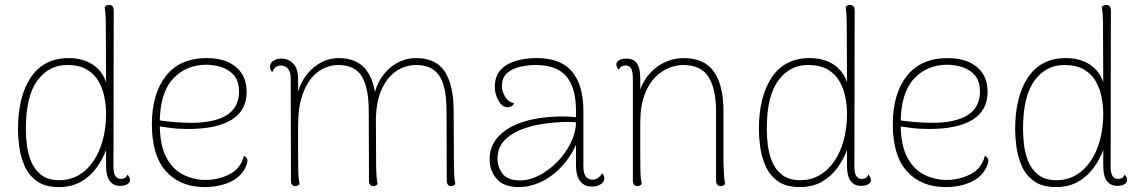

<svg xmlns="http://www.w3.org/2000/svg" viewBox="-20 -748 4635 780"><path d="M219 12Q162 12 128.5 -13Q95 -38 79 -76Q63 -114 58 -153.5Q53 -193 53 -222Q53 -356 105.5 -434Q158 -512 259 -512Q316 -512 355.5 -486.5Q395 -461 411 -414L410 -628Q410 -669 408.5 -690Q407 -711 405 -720Q408 -723 412 -725.5Q416 -728 423 -728Q432 -728 437 -722.5Q442 -717 442 -706L441 -71Q441 -43 449.5 -32Q458 -21 471 -21Q477 -21 485 -24Q493 -27 498 -39Q503 -33 505.5 -27.5Q508 -22 508 -17Q508 -6 497 0.5Q486 7 468 7Q440 7 425.5 -13Q411 -33 411 -73V-200L434 -229Q428 -185 412.5 -142.5Q397 -100 371 -65Q345 -30 307.5 -9Q270 12 219 12ZM221 -16Q264 -16 299 -36Q334 -56 359 -92.5Q384 -129 397.5 -178.5Q411 -228 411 -286Q411 -319 404 -354Q397 -389 380 -418.5Q363 -448 332 -466Q301 -484 253 -484Q178 -484 131.5 -420.5Q85 -357 85 -224Q85 -196 89 -160.5Q93 -125 106.5 -92Q120 -59 147.5 -37.5Q175 -16 221 -16Z M812 12Q712 12 654.5 -52Q597 -116 597 -243Q597 -367 654 -439.5Q711 -512 820 -512Q870 -512 906 -496Q942 -480 962 -449.5Q982 -419 982 -375Q982 -299 921 -261.5Q860 -224 745 -224Q702 -224 670.5 -228.5Q639 -233 611 -237V-262Q640 -256 682.5 -252.5Q725 -249 757 -249Q804 -249 840.5 -257Q877 -265 901.5 -280.5Q926 -296 938.5 -320Q951 -344 951 -375Q951 -418 931 -441.5Q911 -465 880.5 -475Q850 -485 818 -485Q735 -485 682 -427Q629 -369 629 -247Q629 -159 655.5 -109Q682 -59 725 -38Q768 -17 815 -17Q867 -17 912.5 -40Q958 -63 971 -115Q980 -111 984 -102Q988 -93 979 -72Q960 -29 914.5 -8.5Q869 12 812 12Z M1824 -87Q1824 -57 1825.5 -34.5Q1827 -12 1830 0Q1827 3 1823 5.5Q1819 8 1812 8Q1804 8 1799.5 2Q1795 -4 1795 -14L1794 -298Q1794 -360 1782 -401.5Q1770 -443 1742.5 -463.5Q1715 -484 1668 -484Q1645 -484 1618 -474Q1591 -464 1566.5 -439.5Q1542 -415 1525.5 -373Q1509 -331 1507 -267L1508 -87Q1508 -57 1509.5 -34.5Q1511 -12 1514 0Q1511 3 1507 5.5Q1503 8 1496 8Q1488 8 1483.5 2Q1479 -4 1479 -14L1478 -298Q1478 -391 1450 -437.5Q1422 -484 1352 -484Q1328 -484 1300 -472.5Q1272 -461 1247.5 -433.5Q1223 -406 1207 -358Q1191 -310 1191 -237Q1191 -170 1191 -127Q1191 -84 1191.5 -59.5Q1192 -35 1193.5 -22Q1195 -9 1197 0Q1194 3 1190 5.5Q1186 8 1179 8Q1171 8 1166.5 2Q1162 -4 1162 -14L1161 -429Q1161 -454 1150.5 -468Q1140 -482 1120 -482Q1109 -482 1100 -475Q1091 -468 1086 -455Q1077 -465 1077 -476Q1077 -493 1091.5 -501.5Q1106 -510 1121 -510Q1153 -510 1172 -489Q1191 -468 1191 -427V-330L1182 -339Q1196 -420 1245.5 -466Q1295 -512 1355 -512Q1429 -512 1466 -466Q1503 -420 1507 -335L1496 -338Q1503 -392 1528.5 -431Q1554 -470 1591 -491Q1628 -512 1671 -512Q1751 -512 1787 -457Q1823 -402 1823 -297Z M2387 10Q2352 10 2336 -13Q2320 -36 2320 -73V-206L2334 -194Q2311 -129 2271.5 -82.5Q2232 -36 2184 -12Q2136 12 2087 12Q2027 12 1998 -21Q1969 -54 1969 -102Q1969 -138 1986 -168Q2003 -198 2038 -221.5Q2073 -245 2126 -259Q2170 -270 2222 -273.5Q2274 -277 2320 -272V-298Q2320 -391 2281 -437.5Q2242 -484 2155 -484Q2126 -484 2094 -477Q2062 -470 2040.5 -451.5Q2019 -433 2019 -397Q2019 -378 2031.5 -356Q2044 -334 2069 -328Q2063 -318 2055 -315Q2047 -312 2042 -312Q2020 -312 2005 -339.5Q1990 -367 1990 -395Q1990 -454 2036.5 -483Q2083 -512 2161 -512Q2258 -512 2304 -457Q2350 -402 2350 -298V-71Q2350 -18 2388 -18Q2398 -18 2409 -25Q2420 -32 2426 -45Q2431 -39 2433 -34Q2435 -29 2435 -24Q2435 -8 2419.5 1Q2404 10 2387 10ZM2093 -15Q2131 -15 2170.5 -35.5Q2210 -56 2243.5 -90Q2277 -124 2298 -166Q2319 -208 2320 -251Q2293 -254 2257.5 -252Q2222 -250 2187.5 -245Q2153 -240 2128 -232Q2067 -214 2034 -182.5Q2001 -151 2001 -104Q2001 -70 2021.5 -42.5Q2042 -15 2093 -15Z M2569 8Q2560 8 2555.5 2Q2551 -4 2551 -14V-432Q2550 -460 2543.5 -471Q2537 -482 2521 -482Q2515 -482 2507 -479Q2499 -476 2494 -464Q2484 -475 2484 -486Q2484 -497 2495 -503.5Q2506 -510 2524 -510Q2555 -510 2568 -490Q2581 -470 2581 -431V-327L2568 -319Q2572 -379 2599.5 -422.5Q2627 -466 2669 -489Q2711 -512 2758 -512Q2841 -512 2880 -457Q2919 -402 2919 -297V-87Q2920 -57 2921.5 -34.5Q2923 -12 2926 0Q2923 3 2919 5.5Q2915 8 2908 8Q2899 8 2894 2Q2889 -4 2889 -14V-298Q2888 -391 2857 -437.5Q2826 -484 2755 -484Q2730 -484 2700 -473Q2670 -462 2643 -435.5Q2616 -409 2598.5 -363Q2581 -317 2581 -247Q2581 -177 2581 -132.5Q2581 -88 2581.5 -62Q2582 -36 2583.5 -22.5Q2585 -9 2587 0Q2584 3 2580 5.5Q2576 8 2569 8Z M3229 12Q3172 12 3138.5 -13Q3105 -38 3089 -76Q3073 -114 3068 -153.5Q3063 -193 3063 -222Q3063 -356 3115.5 -434Q3168 -512 3269 -512Q3326 -512 3365.5 -486.5Q3405 -461 3421 -414L3420 -628Q3420 -669 3418.5 -690Q3417 -711 3415 -720Q3418 -723 3422 -725.5Q3426 -728 3433 -728Q3442 -728 3447 -722.5Q3452 -717 3452 -706L3451 -71Q3451 -43 3459.5 -32Q3468 -21 3481 -21Q3487 -21 3495 -24Q3503 -27 3508 -39Q3513 -33 3515.5 -27.5Q3518 -22 3518 -17Q3518 -6 3507 0.5Q3496 7 3478 7Q3450 7 3435.5 -13Q3421 -33 3421 -73V-200L3444 -229Q3438 -185 3422.5 -142.5Q3407 -100 3381 -65Q3355 -30 3317.5 -9Q3280 12 3229 12ZM3231 -16Q3274 -16 3309 -36Q3344 -56 3369 -92.5Q3394 -129 3407.5 -178.5Q3421 -228 3421 -286Q3421 -319 3414 -354Q3407 -389 3390 -418.5Q3373 -448 3342 -466Q3311 -484 3263 -484Q3188 -484 3141.5 -420.5Q3095 -357 3095 -224Q3095 -196 3099 -160.5Q3103 -125 3116.5 -92Q3130 -59 3157.5 -37.5Q3185 -16 3231 -16Z M3822 12Q3722 12 3664.5 -52Q3607 -116 3607 -243Q3607 -367 3664 -439.5Q3721 -512 3830 -512Q3880 -512 3916 -496Q3952 -480 3972 -449.5Q3992 -419 3992 -375Q3992 -299 3931 -261.5Q3870 -224 3755 -224Q3712 -224 3680.5 -228.5Q3649 -233 3621 -237V-262Q3650 -256 3692.5 -252.5Q3735 -249 3767 -249Q3814 -249 3850.5 -257Q3887 -265 3911.5 -280.5Q3936 -296 3948.5 -320Q3961 -344 3961 -375Q3961 -418 3941 -441.5Q3921 -465 3890.5 -475Q3860 -485 3828 -485Q3745 -485 3692 -427Q3639 -369 3639 -247Q3639 -159 3665.5 -109Q3692 -59 3735 -38Q3778 -17 3825 -17Q3877 -17 3922.5 -40Q3968 -63 3981 -115Q3990 -111 3994 -102Q3998 -93 3989 -72Q3970 -29 3924.5 -8.5Q3879 12 3822 12Z M4270 12Q4213 12 4179.5 -13Q4146 -38 4130 -76Q4114 -114 4109 -153.5Q4104 -193 4104 -222Q4104 -356 4156.5 -434Q4209 -512 4310 -512Q4367 -512 4406.5 -486.5Q4446 -461 4462 -414L4461 -628Q4461 -669 4459.5 -690Q4458 -711 4456 -720Q4459 -723 4463 -725.5Q4467 -728 4474 -728Q4483 -728 4488 -722.5Q4493 -717 4493 -706L4492 -71Q4492 -43 4500.5 -32Q4509 -21 4522 -21Q4528 -21 4536 -24Q4544 -27 4549 -39Q4554 -33 4556.5 -27.5Q4559 -22 4559 -17Q4559 -6 4548 0.5Q4537 7 4519 7Q4491 7 4476.5 -13Q4462 -33 4462 -73V-200L4485 -229Q4479 -185 4463.5 -142.5Q4448 -100 4422 -65Q4396 -30 4358.5 -9Q4321 12 4270 12ZM4272 -16Q4315 -16 4350 -36Q4385 -56 4410 -92.5Q4435 -129 4448.5 -178.5Q4462 -228 4462 -286Q4462 -319 4455 -354Q4448 -389 4431 -418.5Q4414 -448 4383 -466Q4352 -484 4304 -484Q4229 -484 4182.5 -420.5Q4136 -357 4136 -224Q4136 -196 4140 -160.5Q4144 -125 4157.5 -92Q4171 -59 4198.5 -37.5Q4226 -16 4272 -16Z"/></svg>

Font: Arima Thin
Style: Regular
Weight: 100
Designer: Joana Correia and Natanael Gama
Foundry: NDISCOVER
Version: Version 1.101;gftools[0.9.23]